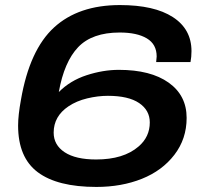

<svg xmlns="http://www.w3.org/2000/svg" viewBox="-20 -719 803 751"><path d="M356.9 12.2Q204.6 12.2 127.7 -45.4Q50.8 -103 50.8 -228Q50.8 -268.1 62 -329.1Q95.7 -523.9 191.4 -611.6Q287.1 -699.2 449.2 -699.2Q583.5 -699.2 656.2 -652.1Q729 -605 729 -519Q729 -496.1 725.1 -476.1H590.8Q592.8 -491.7 592.8 -498Q592.8 -545.9 554.4 -568.8Q516.1 -591.8 448.2 -591.8Q340.3 -591.8 285.6 -534.4Q231 -477.1 210 -358.9Q254.4 -403.8 318.8 -424.8Q383.3 -445.8 444.8 -445.8Q569.3 -445.8 639.6 -395.8Q710 -345.7 710 -257.8Q710 -175.8 662.1 -113.5Q614.3 -51.3 534.7 -19.5Q455.1 12.2 356.9 12.2ZM356 -95.2Q463.4 -95.2 522 -146Q565.9 -183.6 565.9 -240.2Q565.9 -287.6 524.2 -315.9Q482.4 -344.2 401.9 -344.2Q362.8 -344.2 321 -334.2Q279.3 -324.2 248 -303.2Q189.9 -264.2 189.9 -200.2Q189.9 -151.9 232.9 -123.5Q275.9 -95.2 356 -95.2Z"/></svg>

Font: Archivo Expanded SemiBold
Style: Italic
Weight: 600
Width: 7
Italic angle: -10°
Designer: Hector Gatti
Foundry: Omnibus-Type
Version: Version 2.001